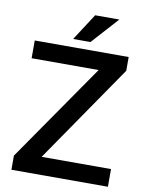

<svg xmlns="http://www.w3.org/2000/svg" viewBox="-97 -971 797 1039"><g transform="rotate(10 301.5 -451.0)"><path d="M569.3 -97.2V0H39.1V-77.6L410.2 -613.3H42V-710.9H558.1V-635.3L188 -97.2ZM245.1 -754.9 340.3 -901.9H473.1L340.3 -754.9Z"/></g></svg>

Font: Vazirmatn RD FD Medium
Style: Regular
Weight: 500
Designer: Saber Rastikerdar
Foundry: Saber Rastikerdar
Version: Version 33.003